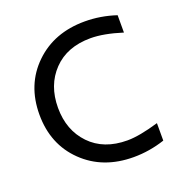

<svg xmlns="http://www.w3.org/2000/svg" viewBox="-110 -668 736 777"><g transform="rotate(-20 258.0 -280.0)"><path d="M471.2 -475.1Q392.1 -500 335.9 -500Q234.4 -500 175.3 -438.5Q116.2 -377 116.2 -279.8Q116.2 -183.1 175.3 -121.6Q234.4 -60.1 335.9 -60.1Q387.7 -60.1 471.2 -85V-9.8Q404.8 12.2 336.9 12.2Q204.6 12.2 120.4 -69.6Q36.1 -151.4 36.1 -279.8Q36.1 -408.2 120.4 -490Q204.6 -571.8 336.9 -571.8Q404.8 -571.8 471.2 -549.8Z"/></g></svg>

Font: TASA Explorer
Style: Regular
Weight: 400
Designer: Weizhong Zhang
Foundry: Local Remote
Version: Version 1.000;Glyphs 3.1.2 (3151)